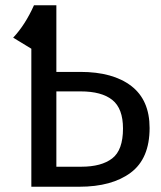

<svg xmlns="http://www.w3.org/2000/svg" viewBox="-20 -709 613 729"><path d="M548 -223Q548 -107 476.5 -53.5Q405 0 281 0H99V-524L30 -566Q76 -615 109 -689H194V-436H285Q409 -436 478.5 -382.5Q548 -329 548 -223ZM447 -221Q447 -297 406.5 -329.5Q366 -362 286 -362H194V-76H289Q365 -76 406 -107.5Q447 -139 447 -221Z"/></svg>

Font: Fira Sans
Style: Regular
Weight: 400
Designer: bBox Type GmbH & Carrois Corporate GbR & Edenspiekermann AG
Foundry: bBox Type GmbH & Carrois Corporate GbR & Edenspiekermann AG
Version: Version 4.301